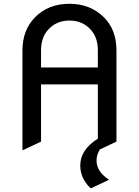

<svg xmlns="http://www.w3.org/2000/svg" viewBox="-20 -767 728 1007"><path d="M195.3 -413.1H493.2V-502.9Q493.2 -568.4 458 -608.9Q414.6 -659.2 344.2 -659.2Q273.9 -659.2 230.5 -608.9Q195.3 -568.4 195.3 -502.9ZM97.7 19.5V-502.9Q97.7 -608.4 163.6 -676.3Q232.9 -747.1 344.2 -747.1Q453.6 -747.1 524.9 -676.3Q590.8 -610.8 590.8 -502.9V-24.4L503.4 17.1Q486.3 46.4 486.3 74.2Q486.3 133.3 551.8 175.8L459 219.7H454.1Q400.9 167.5 400.9 100.6Q400.9 18.6 493.2 -40V-324.2H195.3V-24.4L102.5 19.5Z"/></svg>

Font: Nova Round
Style: Book
Weight: 400
Version: Version 2.000